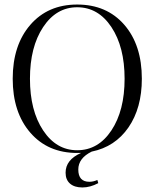

<svg xmlns="http://www.w3.org/2000/svg" viewBox="-20 -662 681 846"><path d="M320 12Q191 12 113.5 -77.5Q36 -167 36 -315Q36 -463 113.5 -552.5Q191 -642 320 -642Q450 -642 527.5 -553Q605 -464 605 -315Q605 -186 546 -100.5Q487 -15 384 6Q325 35 325 85Q325 139 374 139Q391 139 409 131L413 145Q377 164 343 164Q308 164 288.5 147Q269 130 269 99Q269 42 337 12ZM320 0Q413 0 471 -87.5Q529 -175 529 -315Q529 -455 471 -542.5Q413 -630 320 -630Q228 -630 170 -542.5Q112 -455 112 -315Q112 -175 170 -87.5Q228 0 320 0Z"/></svg>

Font: Arapey Regular-Display
Style: Regular
Weight: 400
Designer: Eduardo Rodriguez Tunni
Foundry: Eduardo Rodriguez Tunni
Version: Version 4.000